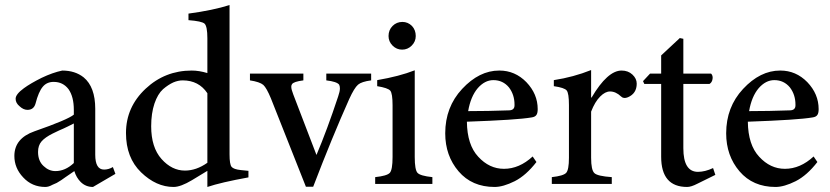

<svg xmlns="http://www.w3.org/2000/svg" viewBox="-20 -730 3293 762"><path d="M438 -40 349 12Q320 12 300 -8Q283 -25 275 -51Q272 -49 259 -40Q245 -30 240 -27Q234 -23 223 -15Q211 -7 205 -4Q198 -1 189 3Q180 8 173 10Q166 12 160 12Q107 12 72 -26Q37 -63 37 -111Q37 -181 117 -209Q249 -255 273 -275V-294Q273 -346 252 -376Q230 -405 193 -405Q166 -405 150 -386Q133 -366 121 -319Q114 -294 89 -294Q73 -294 58 -308Q42 -321 42 -338Q42 -356 75 -380Q101 -399 145 -421Q189 -442 227 -450Q278 -450 312 -423Q358 -385 358 -298V-116Q358 -57 393 -57Q411 -57 428 -67ZM273 -83V-240Q264 -235 249 -228Q233 -220 214 -212Q195 -203 189 -200Q159 -185 145 -169Q131 -153 131 -127Q131 -91 153 -71Q174 -51 200 -51Q239 -51 273 -83Z M966 -52V-26Q856 -6 803 12V-52L742 -15Q697 12 669 12Q600 12 540 -46Q480 -104 480 -202Q480 -305 558 -378Q635 -450 741 -450Q770 -450 803 -440V-578Q803 -625 792 -636Q781 -646 728 -650V-676Q825 -689 891 -710V-117Q891 -78 899 -68Q907 -58 936 -55ZM803 -84V-360Q769 -411 705 -411Q687 -411 668 -403Q648 -394 627 -376Q606 -357 593 -319Q580 -280 580 -229Q580 -145 621 -99Q662 -53 714 -53Q759 -53 803 -84Z M1453 -438V-411Q1415 -406 1401 -394Q1386 -381 1366 -337Q1298 -185 1223 11H1194L1055 -340Q1038 -381 1025 -393Q1011 -405 972 -411V-438H1184V-411Q1145 -406 1139 -396Q1136 -392 1136 -386Q1136 -375 1144 -355L1236 -115Q1278 -214 1322 -347Q1329 -367 1329 -379Q1329 -388 1326 -394Q1317 -406 1275 -411V-438Z M1576 -533Q1554 -533 1538 -549Q1522 -565 1522 -587Q1522 -611 1538 -627Q1554 -643 1577 -643Q1599 -643 1615 -627Q1630 -611 1630 -587Q1630 -565 1614 -549Q1598 -533 1576 -533ZM1696 0H1469V-27Q1516 -32 1527 -44Q1538 -56 1538 -107V-312Q1538 -359 1529 -370Q1520 -381 1477 -388V-412Q1565 -427 1626 -451V-107Q1626 -56 1637 -44Q1648 -32 1696 -27Z M2094 -109 2109 -87Q2068 -34 2023 -11Q1977 12 1943 12Q1853 12 1800 -50Q1747 -112 1747 -201Q1747 -305 1814 -377Q1882 -450 1961 -450H1962Q2024 -450 2069 -404Q2114 -357 2114 -297Q2114 -281 2109 -274Q2104 -266 2090 -264Q2033 -254 1833 -247Q1834 -155 1878 -108Q1922 -60 1980 -60Q2041 -60 2094 -109ZM1938 -412Q1904 -412 1876 -380Q1848 -347 1838 -289Q1917 -289 1999 -292Q2022 -292 2022 -312Q2022 -314 2022 -315Q2022 -354 2000 -383Q1976 -412 1938 -412Z M2326 -343H2328Q2391 -450 2447 -450Q2473 -450 2490 -434Q2507 -418 2507 -398Q2507 -359 2472 -344Q2455 -337 2445 -347Q2424 -367 2401 -367Q2382 -367 2362 -347Q2341 -326 2326 -287V-104Q2326 -55 2339 -43Q2351 -31 2408 -27V0H2170V-27Q2216 -32 2227 -44Q2238 -56 2238 -104V-313Q2238 -360 2229 -371Q2220 -382 2178 -388V-412Q2256 -424 2326 -452Z M2819 -36 2748 -1Q2723 12 2707 12Q2604 12 2604 -108V-397H2537L2532 -408L2560 -438H2604V-510L2678 -579L2692 -576V-438H2802Q2810 -430 2808 -417Q2806 -403 2796 -397H2692V-142Q2692 -48 2750 -48Q2778 -48 2810 -63Z M3209 -109 3224 -87Q3183 -34 3138 -11Q3092 12 3058 12Q2968 12 2915 -50Q2862 -112 2862 -201Q2862 -305 2929 -377Q2997 -450 3076 -450H3077Q3139 -450 3184 -404Q3229 -357 3229 -297Q3229 -281 3224 -274Q3219 -266 3205 -264Q3148 -254 2948 -247Q2949 -155 2993 -108Q3037 -60 3095 -60Q3156 -60 3209 -109ZM3053 -412Q3019 -412 2991 -380Q2963 -347 2953 -289Q3032 -289 3114 -292Q3137 -292 3137 -312Q3137 -314 3137 -315Q3137 -354 3115 -383Q3091 -412 3053 -412Z"/></svg>

Font: Shafarik
Style: Regular
Weight: 400
Version: Version 1.001; ttfautohint (v1.8.4.7-5d5b)